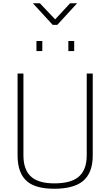

<svg xmlns="http://www.w3.org/2000/svg" viewBox="-20 -1152 678 1180"><path d="M314 8Q201 8 148 -36Q88 -86 88 -196V-700H124V-197Q124 -104 176 -62Q222 -25 314 -25Q411 -25 459 -62Q513 -104 513 -197V-700H550V-196Q550 -87 487 -37Q429 8 314 8ZM240 -838H204V-900H240ZM436 -838H400V-900H436ZM332 -999H304L182 -1132H225L319 -1033L411 -1132H454Z"/></svg>

Font: Storia Sans Thin
Style: Regular
Weight: 100
Designer: Accademia di Belle Arti di Urbino and others
Foundry: Accademia di Belle Arti di Urbino and others.
Version: Version 60.001;May 25, 2020;FontCreator 12.0.0.2522 64-bit